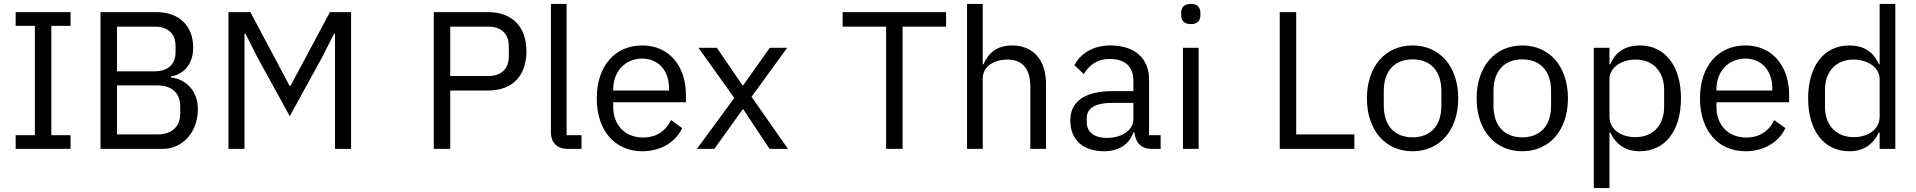

<svg xmlns="http://www.w3.org/2000/svg" viewBox="-20 -760 9779 980"><path d="M340 0V-70H242V-628H340V-698H60V-628H158V-70H60V0Z M493 0H810C913 0 990 -87 990 -202C990 -318 903 -361 853 -364V-370C899 -377 966 -414 966 -518C966 -627 895 -698 780 -698H493ZM577 -324H784C856 -324 900 -286 900 -216V-182C900 -112 856 -74 784 -74H577ZM577 -624H770C836 -624 876 -589 876 -527V-493C876 -431 836 -396 770 -396H577Z M1146 0H1228V-588H1233L1292 -471L1459 -167L1626 -471L1685 -588H1690V0H1772V-698H1664L1463 -322H1458L1258 -698H1146Z M2278 0V-298H2472C2597 -298 2667 -375 2667 -498C2667 -621 2597 -698 2472 -698H2194V0ZM2278 -624H2472C2538 -624 2577 -588 2577 -524V-472C2577 -408 2538 -372 2472 -372H2278Z M2948 0V-70H2872V-740H2792V-83C2792 -35 2822 0 2877 0Z M3258 12C3355 12 3429 -36 3462 -106L3405 -147C3378 -90 3328 -58 3263 -58C3167 -58 3110 -125 3110 -214V-238H3481V-276C3481 -422 3396 -528 3258 -528C3118 -528 3026 -422 3026 -258C3026 -94 3118 12 3258 12ZM3258 -461C3340 -461 3395 -400 3395 -309V-298H3110V-305C3110 -395 3171 -461 3258 -461Z M3537 0H3626L3771 -202H3774L3908 0H4002L3816 -266L3998 -516H3909L3773 -324H3770L3639 -516H3545L3728 -260Z M4809 -624V-698H4281V-624H4503V0H4587V-624Z M4916 0H4996V-358C4996 -424 5058 -456 5122 -456C5199 -456 5239 -409 5239 -317V0H5319V-331C5319 -456 5252 -528 5146 -528C5069 -528 5025 -490 5000 -432H4996V-740H4916Z M5904 0V-70H5845V-354C5845 -463 5771 -528 5647 -528C5554 -528 5492 -482 5464 -427L5512 -382C5540 -429 5581 -459 5643 -459C5725 -459 5765 -419 5765 -346V-295H5663C5513 -295 5443 -241 5443 -144C5443 -48 5507 12 5616 12C5688 12 5743 -21 5765 -84H5770C5776 -36 5800 0 5859 0ZM5629 -56C5567 -56 5527 -85 5527 -136V-157C5527 -207 5568 -235 5659 -235H5765V-150C5765 -97 5708 -56 5629 -56Z M6058 -637C6092 -637 6107 -655 6107 -682V-695C6107 -722 6092 -740 6058 -740C6024 -740 6009 -722 6009 -695V-682C6009 -655 6024 -637 6058 -637ZM6018 0H6098V-516H6018Z M6893 0V-74H6596V-698H6512V0Z M7190 12C7328 12 7423 -94 7423 -258C7423 -422 7328 -528 7190 -528C7052 -528 6957 -422 6957 -258C6957 -94 7052 12 7190 12ZM7190 -59C7104 -59 7043 -112 7043 -221V-295C7043 -404 7104 -457 7190 -457C7276 -457 7337 -404 7337 -295V-221C7337 -112 7276 -59 7190 -59Z M7750 12C7888 12 7983 -94 7983 -258C7983 -422 7888 -528 7750 -528C7612 -528 7517 -422 7517 -258C7517 -94 7612 12 7750 12ZM7750 -59C7664 -59 7603 -112 7603 -221V-295C7603 -404 7664 -457 7750 -457C7836 -457 7897 -404 7897 -295V-221C7897 -112 7836 -59 7750 -59Z M8115 200H8195V-84H8199C8230 -20 8279 12 8350 12C8479 12 8560 -93 8560 -258C8560 -423 8479 -528 8350 -528C8279 -528 8226 -497 8199 -432H8195V-516H8115ZM8328 -60C8255 -60 8195 -98 8195 -165V-357C8195 -414 8255 -456 8328 -456C8418 -456 8474 -394 8474 -302V-214C8474 -122 8418 -60 8328 -60Z M8889 12C8986 12 9060 -36 9093 -106L9036 -147C9009 -90 8959 -58 8894 -58C8798 -58 8741 -125 8741 -214V-238H9112V-276C9112 -422 9027 -528 8889 -528C8749 -528 8657 -422 8657 -258C8657 -94 8749 12 8889 12ZM8889 -461C8971 -461 9026 -400 9026 -309V-298H8741V-305C8741 -395 8802 -461 8889 -461Z M9574 0H9654V-740H9574V-432H9570C9543 -497 9490 -528 9419 -528C9290 -528 9209 -423 9209 -258C9209 -93 9290 12 9419 12C9490 12 9539 -20 9570 -84H9574ZM9441 -60C9351 -60 9295 -122 9295 -214V-302C9295 -394 9351 -456 9441 -456C9514 -456 9574 -414 9574 -357V-165C9574 -98 9514 -60 9441 -60Z"/></svg>

Font: IBM Plex Thai Looped
Style: Regular
Weight: 400
Designer: Mike Abbink, Paul van der Laan, Pieter van Rosmalen, Ben Mitchell, Mark Frömberg
Foundry: Bold Monday
Version: Version 1.0